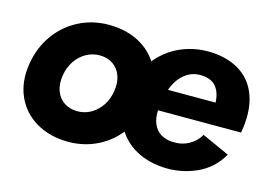

<svg xmlns="http://www.w3.org/2000/svg" viewBox="-75 -656 1146 814"><g transform="rotate(15 497.5 -249.5)"><path d="M30.1 -267Q42.1 -339.1 81.9 -394.7Q121.7 -450.3 182 -481.2Q242.4 -512 313.1 -512Q394.5 -512 454.9 -476.6Q515.3 -441.1 542.6 -377.7Q569.8 -314.3 556.1 -233Q544.1 -160.9 504.3 -105.3Q464.6 -49.7 404.6 -18.8Q344.6 12 274.1 12Q193.4 12 132.7 -23.4Q71.9 -58.9 44.2 -122.6Q16.4 -186.4 30.1 -267ZM407.1 -246.1Q413.5 -284.8 402.5 -314.4Q391.4 -343.9 367.1 -360.4Q342.7 -376.8 309.2 -376.8Q277.6 -376.8 250 -361.4Q222.3 -345.9 203.6 -318.2Q184.8 -290.4 179.1 -253.9Q172.7 -215.2 183.9 -185.3Q195.1 -155.4 219.8 -139.3Q244.5 -123.2 278 -123.2Q309.6 -123.2 336.7 -138.6Q363.9 -154.1 382.7 -181.8Q401.4 -209.6 407.1 -246.1ZM464.1 -267Q476.8 -343.4 519.7 -400.5Q562.6 -457.6 627.5 -486.6Q692.4 -515.6 769.3 -511.3Q845.4 -506.2 896.5 -470.4Q947.7 -434.6 967.8 -370Q987.9 -305.4 972 -215.6H607.3Q605.5 -179.9 617 -154.7Q628.6 -129.4 650 -116.5Q671.5 -103.7 701.1 -102.2Q740.8 -100.1 772.8 -117.7Q804.9 -135.4 821 -165.1L941.7 -110.6Q903.8 -43.4 834.2 -13.2Q764.6 17.1 688.6 12Q610.8 6.9 555.1 -29.9Q499.4 -66.8 475.2 -128.8Q451.1 -190.7 464.1 -267ZM749.6 -406.4Q706.8 -408.6 674.9 -383.2Q642.9 -357.7 625.6 -310.3H834.9Q832.6 -354.7 812 -379.5Q791.4 -404.3 749.6 -406.4Z"/></g></svg>

Font: Oak Sans Light Italic
Style: Regular
Weight: 400
Italic angle: -9.5°
Foundry: Erik Kennedy, Walven
Version: Version 1.000;Glyphs 3.1.2 (3151)